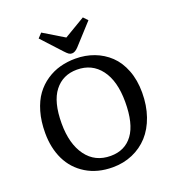

<svg xmlns="http://www.w3.org/2000/svg" viewBox="-166 -1073 1109 1216"><g transform="rotate(-20 388.5 -464.5)"><path d="M389.2 -752Q377.9 -752 368.4 -758.3Q358.9 -764.6 342.8 -782.2L222.2 -913.1L250 -942.9L389.2 -858.9L530.8 -942.9L558.1 -914.1L432.1 -775.9Q409.7 -752 389.2 -752ZM386.2 14.2Q282.7 14.2 207.3 -32Q131.8 -78.1 94 -156.5Q56.2 -234.9 56.2 -335.9Q56.2 -414.6 74.7 -478.5Q93.3 -542.5 125 -585.7Q156.7 -628.9 200.4 -658.2Q244.1 -687.5 293 -700.7Q341.8 -713.9 396 -713.9Q463.4 -713.9 521.7 -691.9Q580.1 -669.9 624.8 -627.7Q669.4 -585.4 695.3 -518.8Q721.2 -452.1 721.2 -368.2Q721.2 -280.8 696 -208.7Q670.9 -136.7 626.5 -87.9Q582 -39.1 520.3 -12.5Q458.5 14.2 386.2 14.2ZM397.9 -58.1Q494.1 -58.1 547.1 -129.9Q600.1 -201.7 600.1 -349.1Q600.1 -489.7 541.5 -567.4Q482.9 -645 381.8 -645Q286.1 -645 230.5 -573.7Q174.8 -502.4 174.8 -356.9Q174.8 -219.2 233.9 -138.7Q293 -58.1 397.9 -58.1Z"/></g></svg>

Font: Literata Book Medium
Style: Regular
Weight: 500
Designer: Latin by Veronika Burian and Jose Scaglione. Greek by Irene Vlachou. Cyrillic by Vera Evstafieva
Foundry: TypeTogether
Version: Version 2.003;PS 002.003;hotconv 1.0.88;makeotf.lib2.5.64775